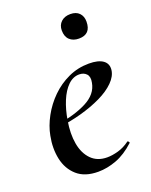

<svg xmlns="http://www.w3.org/2000/svg" viewBox="-121 -673 593 752"><g transform="rotate(-20 176.0 -297.0)"><path d="M158 12Q102 12 70 -16.5Q38 -45 28.5 -90Q19 -135 29 -185Q36 -223 57 -261.5Q78 -300 109.5 -331Q141 -362 181 -380.5Q221 -399 267 -399Q306 -399 325.5 -385Q345 -371 342 -345Q339 -320 315.5 -296.5Q292 -273 253.5 -254.5Q215 -236 168 -223Q121 -210 71 -204L73 -217Q146 -228 195.5 -253.5Q245 -279 253 -324Q258 -348 247 -360Q236 -372 217 -372Q191 -372 170 -351.5Q149 -331 134.5 -296Q120 -261 113 -218Q104 -165 111.5 -122.5Q119 -80 144 -54.5Q169 -29 210 -29Q231 -29 256 -36Q281 -43 304 -60Q306 -62 309.5 -58Q313 -54 311 -52Q273 -17 234 -2.5Q195 12 158 12ZM265 -504Q241 -504 226.5 -517.5Q212 -531 212 -557Q212 -579 226.5 -592.5Q241 -606 265 -606Q289 -606 302 -592.5Q315 -579 315 -557Q315 -504 265 -504Z"/></g></svg>

Font: Cormorant SemiBold
Style: Italic
Weight: 600
Italic angle: -10°
Designer: Christian Thalmann (Catharsis Fonts)
Foundry: Catharsis Fonts
Version: Version 4.000